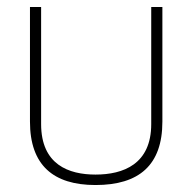

<svg xmlns="http://www.w3.org/2000/svg" viewBox="-20 -521 554 551"><path d="M414 -165C414 -50 334 -20 254 -20C178 -20 98 -48 98 -165V-501H66V-172C66 -47 133 10 254 10C379 10 446 -47 446 -172V-501H414Z"/></svg>

Font: Advent Pro
Style: ExtraLight
Weight: 250
Designer: Andreas Kalpakidis
Foundry: Andreas Kalpakidis
Version: Version 2.002 2007